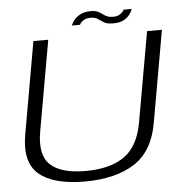

<svg xmlns="http://www.w3.org/2000/svg" viewBox="-55 -844 872 902"><g transform="rotate(-5 381.0 -393.5)"><path d="M308.5 4Q163 4 94.5 -52.8Q26 -109.5 49 -240.5L125.5 -674.5H195.5L120.5 -250.5Q100.5 -139.5 150.8 -92.2Q201 -45 317 -45Q433.5 -45 500.2 -92.2Q567 -139.5 586.5 -250.5L661.5 -674.5H731.5L655 -240.5Q632 -109.5 543 -52.8Q454 4 308.5 4ZM507 -724.5Q477.5 -724.5 462.8 -733.5Q448 -742.5 436 -751.2Q424 -760 402.5 -760Q380 -760 366.5 -750Q353 -740 350.5 -731.5H312Q315 -741 325.5 -755.2Q336 -769.5 355.8 -780.2Q375.5 -791 406.5 -791Q426.5 -791 438.2 -785.5Q450 -780 459 -773Q468 -766 479.2 -760.8Q490.5 -755.5 510 -755.5Q531.5 -755.5 544.8 -766Q558 -776.5 560.5 -784.5H598.5Q596.5 -776.5 587.2 -762.2Q578 -748 558.8 -736.2Q539.5 -724.5 507 -724.5Z"/></g></svg>

Font: Anybody ExtraExpanded Light
Style: Italic
Weight: 300
Width: 8
Italic angle: -10°
Designer: Tyler Finck
Foundry: Etcetera Type Company
Version: Version 1.010; ttfautohint (v1.8.3) -l 8 -r 50 -G 200 -x 14 